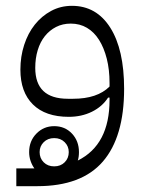

<svg xmlns="http://www.w3.org/2000/svg" viewBox="-20 -399 491 659"><path d="M36 179H98Q90 168 85 153.5Q80 139 80 123Q80 85 105 59.5Q130 34 166 34Q203 34 227 59.5Q251 85 251 123Q251 140 247 152Q356 98 356 -56V-64H351Q331 -33 295.5 -15.5Q260 2 216 2Q136 2 93 -40.5Q50 -83 50 -160Q50 -205 63 -245Q76 -285 99.5 -314.5Q123 -344 155.5 -361.5Q188 -379 227 -379Q311 -379 358.5 -304Q406 -229 406 -94Q406 71 333 155.5Q260 240 108 240H36ZM231 -60Q314 -60 356 -102V-114Q356 -160 346.5 -197.5Q337 -235 320 -262Q303 -289 278.5 -303.5Q254 -318 223 -318Q195 -318 172.5 -306.5Q150 -295 134 -275Q118 -255 109.5 -227Q101 -199 101 -166Q101 -60 213 -60ZM166 172Q188 172 202 158Q216 144 216 123Q216 103 202 89Q188 75 166 75Q144 75 130 89Q116 103 116 123Q116 144 130 158Q144 172 166 172Z"/></svg>

Font: IBM Plex Sans Arabic Light
Style: Regular
Weight: 300
Designer: Mike Abbink, Paul van der Laan, Pieter van Rosmalen, Wael Morcos, Khajak Apelian
Foundry: Bold Monday
Version: Version 1.2